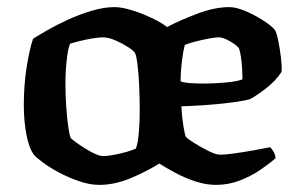

<svg xmlns="http://www.w3.org/2000/svg" viewBox="-20 -520 838 540"><path d="M259 0Q233 0 203.5 -10Q174 -20 147.5 -34Q121 -48 102 -62Q83 -76 76 -84Q62 -102 54.5 -140.5Q47 -179 47 -224Q47 -281 55 -331.5Q63 -382 73 -411Q87 -420 113 -435Q139 -450 172 -465Q205 -480 239 -490Q273 -500 302 -500Q322 -500 350 -491.5Q378 -483 405.5 -470Q433 -457 450 -444Q486 -463 535 -481.5Q584 -500 625 -500Q644 -500 670 -489Q696 -478 719.5 -463Q743 -448 753 -436Q758 -428 762.5 -406Q767 -384 770 -359.5Q773 -335 772 -318Q755 -292 727.5 -271Q700 -250 683 -241Q657 -234 604 -228.5Q551 -223 490 -221Q492 -188 496 -164Q500 -140 503 -135Q507 -130 526 -118Q545 -106 566 -95.5Q587 -85 599 -85Q615 -85 642.5 -89Q670 -93 698 -98Q726 -103 740 -106Q744 -102 749 -94Q754 -86 755 -75Q738 -60 712.5 -42.5Q687 -25 655 -12.5Q623 0 587 0Q560 0 530.5 -9.5Q501 -19 474 -33.5Q447 -48 428 -60Q391 -37 346.5 -18.5Q302 0 259 0ZM271 -81Q282 -81 300.5 -84.5Q319 -88 336.5 -93Q354 -98 362 -102Q368 -117 370.5 -147.5Q373 -178 373 -208Q373 -241 371.5 -277Q370 -313 366.5 -340Q363 -367 359 -372Q355 -378 339.5 -388Q324 -398 304.5 -406.5Q285 -415 270 -415Q259 -415 240.5 -412Q222 -409 204 -404.5Q186 -400 177 -397Q171 -383 167.5 -350Q164 -317 164 -286Q164 -250 166.5 -216.5Q169 -183 172.5 -160Q176 -137 179 -132Q182 -128 199.5 -115.5Q217 -103 237.5 -92Q258 -81 271 -81ZM556 -285Q583 -285 615.5 -288Q648 -291 662 -297Q662 -309 661 -327Q660 -345 657.5 -361Q655 -377 652 -384Q647 -392 627.5 -403.5Q608 -415 595 -415Q586 -415 567 -411.5Q548 -408 529 -403Q510 -398 500 -394Q495 -376 491.5 -347Q488 -318 488 -291Q500 -287 518.5 -286Q537 -285 556 -285Z"/></svg>

Font: Texturina SemiBold
Style: Regular
Weight: 600
Designer: Guillermo Torres Carreño
Foundry: Omnibus-Type
Version: Version 1.002; ttfautohint (v1.8.3)